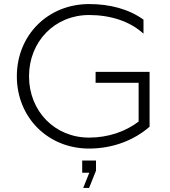

<svg xmlns="http://www.w3.org/2000/svg" viewBox="-20 -726 839 946"><path d="M385 125H420L390 200H419L453 115V65H385ZM419 6C535.8 6 641.4 -35.3 717 -101.7V-372H451V-318H663V-127C598.6 -77.9 513 -48 419 -48C250.3 -48 123 -177.9 123 -350C123 -522.1 250.3 -652 419 -652C525.2 -652 620.8 -620.8 687 -560V-629.2C614.6 -681.5 521.1 -706 419 -706C216.1 -706 63 -552.9 63 -350C63 -147.1 216.1 6 419 6Z"/></svg>

Font: Resamitz
Style: Regular
Weight: 500
Designer: gluk
Foundry: gluk
Version: Version 0.047